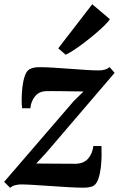

<svg xmlns="http://www.w3.org/2000/svg" viewBox="-31 -888 569 919"><path d="M369 -450.2Q355.2 -450.3 336.5 -450.5Q317.8 -450.7 297 -451.1Q276.1 -451.5 255.9 -451.8Q235.8 -452.1 218.9 -452Q201.9 -452 190.9 -451.7Q156.4 -451.3 136.6 -426.8Q116.9 -402.3 114.4 -369.8H74.9Q72.7 -386.5 72.7 -413.8Q72.7 -441.2 76.2 -470.7Q79.6 -500.2 87.5 -523.7Q95.4 -547.2 109 -555.8Q114.7 -559.2 126.4 -562.9Q138.1 -566.5 156.3 -566.5Q184.5 -566.5 223.3 -564.2Q262.1 -561.9 303.4 -558.7Q344.8 -555.5 381.2 -553.3Q417.6 -551 440.3 -551Q456.7 -551 469.8 -554.5Q483 -558.1 493.1 -567.1L517.7 -539.4L189.3 -155.9L142.4 -105.2Q162.5 -105.2 187.9 -105Q213.3 -104.7 239.6 -104.6Q265.8 -104.4 289 -104.3Q312.3 -104.1 328 -104.1Q368.9 -104.1 390.2 -128.2Q411.5 -152.2 415.9 -189.3H454.7Q455.6 -170.6 455.2 -142.7Q454.8 -114.7 451.4 -85.4Q447.9 -56.1 440 -32.8Q432.1 -9.4 418.2 0.4Q412 4.6 399.2 7.5Q386.5 10.4 367.8 10.4Q339.7 10.4 298.4 8Q257 5.5 212.5 2.5Q168.1 -0.5 129.7 -2.9Q91.2 -5.3 68.5 -5.3Q57.1 -5.3 42.2 -1.7Q27.3 2 17.6 11L-11.2 -17.6L321.9 -404.2ZM247.8 -656.7 410.5 -867.7 494.8 -796.2Q489.3 -786.4 471.6 -768.7Q453.9 -751 429.1 -729.7Q404.3 -708.5 377.2 -687.7Q350.1 -666.8 325.3 -650.3Q300.5 -633.8 283.2 -626Z"/></svg>

Font: Merriweather 7pt Light
Style: Italic
Weight: 300
Italic angle: -7.8°
Designer: Eben Sorkin
Foundry: Eben Sorkin
Version: Version 2.200;gftools[0.9.31]